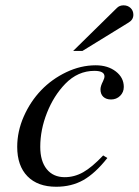

<svg xmlns="http://www.w3.org/2000/svg" viewBox="-20 -693 523 724"><path d="M369.1 -106.9 384.8 -97.2Q338.9 -39.1 294.2 -13.9Q249.5 11.2 191.9 11.2Q122.1 11.2 83.5 -28.3Q44.9 -67.9 44.9 -139.2Q44.9 -197.8 69.8 -254.2Q94.7 -310.5 135.3 -352.8Q175.8 -395 230.2 -420.9Q284.7 -446.8 340.8 -446.8Q386.7 -446.8 416.7 -423.6Q446.8 -400.4 446.8 -365.2Q446.8 -345.2 432.9 -331.5Q418.9 -317.9 398.9 -317.9Q380.4 -317.9 369.6 -327.9Q358.9 -337.9 358.9 -356Q358.9 -368.2 368.2 -386.2Q374 -397.9 374 -404.8Q374 -425.8 335.9 -425.8Q273.4 -425.8 226.1 -377Q182.6 -332 157.2 -267.8Q131.8 -203.6 131.8 -139.2Q131.8 -85.4 156.2 -55.2Q180.7 -24.9 224.1 -24.9Q260.7 -24.9 293.9 -43.7Q327.1 -62.5 369.1 -106.9ZM255.9 -501 420.9 -663.1Q430.7 -672.9 445.8 -672.9Q461.9 -672.9 472.4 -662.8Q482.9 -652.8 482.9 -637.2Q482.9 -618.7 464.8 -607.9L291 -501Z"/></svg>

Font: Accordance
Style: Italic
Weight: 400
Italic angle: -11°
Version: Version 1.2 (build January 31, 2020) Miklal Software Solutio